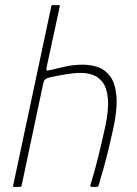

<svg xmlns="http://www.w3.org/2000/svg" viewBox="-20 -728 535 748"><path d="M31 -4Q68 -179 105.5 -354Q143 -529 180 -704Q180 -708 184 -708Q190 -708 196.5 -708Q203 -708 209 -708Q213 -708 213 -704Q200 -644 187 -583.5Q174 -523 161 -463Q160 -457 161.5 -454.5Q163 -452 171 -454Q203 -462 235.5 -469Q268 -476 302 -476Q334 -476 362.5 -466Q391 -456 410 -429.5Q429 -403 433.5 -354.5Q438 -306 422 -230Q414 -193 404.5 -153.5Q395 -114 384.5 -76Q374 -38 364 -5Q363 -2 361 -1Q359 0 354 0Q350 0 346 0Q342 0 338 0Q334 0 332.5 -1.5Q331 -3 332 -7Q348 -57 362.5 -116Q377 -175 389 -230Q404 -299 400.5 -341.5Q397 -384 381 -406Q365 -428 342 -436Q319 -444 295 -444Q270 -444 236 -438.5Q202 -433 172 -426Q165 -425 158 -420Q151 -415 148 -401L64 -4Q63 0 59 0H34Q30 0 31 -4Z"/></svg>

Font: Glory Thin Thin
Style: Italic
Weight: 250
Italic angle: -12°
Version: Version 1.011